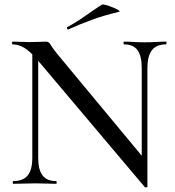

<svg xmlns="http://www.w3.org/2000/svg" viewBox="-20 -808 770 844"><path d="M122 -114V-602L148 -600V-114Q148 -62 167 -37Q186 -12 227 -12Q229 -12 229 -6Q229 0 227 0Q206 0 184.5 -1Q163 -2 136 -2Q110 -2 85 -1Q60 0 38 0Q36 0 36 -6Q36 -12 38 -12Q82 -12 102 -37Q122 -62 122 -114ZM628 13Q628 15 623.5 15.5Q619 16 617 15L146 -543Q111 -584 85.5 -598.5Q60 -613 35 -613Q33 -613 33 -619Q33 -625 35 -625Q54 -625 73 -624Q92 -623 108 -623Q132 -623 152 -624Q172 -625 182 -625Q195 -625 201 -613.5Q207 -602 230 -573L620 -103ZM628 -510V13L603 -18V-510Q603 -562 584.5 -587.5Q566 -613 525 -613Q523 -613 523 -619Q523 -625 525 -625Q546 -625 568 -623.5Q590 -622 616 -622Q641 -622 665 -623.5Q689 -625 710 -625Q712 -625 712 -619Q712 -613 710 -613Q668 -613 648 -587.5Q628 -562 628 -510ZM281 -679Q277 -677 275 -682.5Q273 -688 276 -689Q320 -713 355.5 -738.5Q391 -764 427 -787Q431 -790 445.5 -786Q460 -782 476 -775.5Q492 -769 501 -763Q510 -757 503 -756Q436 -740 384 -721Q332 -702 281 -679Z"/></svg>

Font: Cormorant Light Medium
Style: Regular
Weight: 500
Version: Version 4.000